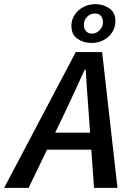

<svg xmlns="http://www.w3.org/2000/svg" viewBox="-53 -905 673 925"><path d="M-33 0 312 -654H439L513 0H400L374 -365Q370 -415 366.5 -466Q363 -517 360 -569H355Q331 -518 308.5 -468Q286 -418 261 -366L85 0ZM128 -184 148 -266H442L424 -184ZM388 -698Q350 -698 320.5 -718Q291 -738 291 -781Q291 -809 306.5 -833Q322 -857 348.5 -871Q375 -885 406 -885Q444 -885 473.5 -865Q503 -845 503 -803Q503 -774 488 -750Q473 -726 446.5 -712Q420 -698 388 -698ZM390 -743Q411 -743 427 -759.5Q443 -776 443 -798Q443 -817 433 -828.5Q423 -840 404 -840Q382 -840 366.5 -824Q351 -808 351 -785Q351 -767 361.5 -755Q372 -743 390 -743Z"/></svg>

Font: Source Code Pro ExtraLight SemiBold
Style: Italic
Weight: 600
Italic angle: -11°
Monospace: yes
Version: Version 1.016;hotconv 1.0.116;makeotfexe 2.5.65601